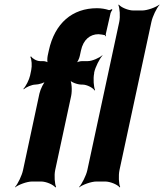

<svg xmlns="http://www.w3.org/2000/svg" viewBox="-20 -796 719 842"><path d="M412 -646C423 -645 431 -644 439 -642C441 -642 442 -638 443 -636L445 -639C444 -641 443 -644 444 -647L465 -739C466 -743 471 -751 473 -753L470 -756C467 -754 461 -751 457 -752C442 -757 424 -760 405 -760C298 -760 220 -695 194 -574L189 -551C187 -540 186 -521 191 -515L195 -518C191 -524 178 -528 169 -528H156C141 -528 122 -539 116 -549L113 -546C119 -536 121 -507 117 -489L112 -465C108 -446 93 -417 83 -407L84 -404C94 -414 120 -425 135 -425C149 -425 177 -433 187 -443L184 -446C172 -436 157 -404 153 -386L81 -50C76 -26 58 11 46 24V26C61 14 98 0 121 0H160C183 0 214 14 223 26L226 24C220 11 217 -26 222 -50L292 -375C297 -399 295 -439 285 -451L282 -449C289 -436 319 -425 338 -425H342C361 -425 388 -411 395 -399L397 -401C391 -414 388 -451 393 -475V-478C398 -502 417 -539 429 -552V-554C416 -542 384 -528 365 -528H340C331 -528 316 -524 310 -518L312 -515C319 -521 328 -540 330 -551L335 -574C345 -622 375 -646 412 -646ZM504 -50 644 -700C649 -724 667 -761 679 -774V-776C664 -764 626 -750 603 -750H565C542 -750 510 -764 501 -776L499 -774C505 -761 508 -724 503 -700L363 -50C358 -26 339 11 327 24V26C342 14 380 0 403 0H441C464 0 496 14 505 26L507 24C501 11 499 -26 504 -50Z"/></svg>

Font: Asimov
Style: EdgeExtremeIt
Weight: 500
Designer: Google
Version: Version 2.000980: 2014